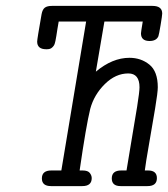

<svg xmlns="http://www.w3.org/2000/svg" viewBox="-20 -631 570 651"><path d="M106 -490Q106 -498 121 -583Q124 -599 132 -605Q140 -611 156 -611H497Q530 -611 530 -585Q530 -579 524.5 -546Q519 -513 517 -508Q510 -492 487 -492Q458 -492 458 -518Q458 -522 464 -558H334L305 -388Q361 -435 419 -435Q458 -435 486.5 -412Q515 -389 515 -335Q515 -318 506 -263.5Q497 -209 485.5 -143.5Q474 -78 471 -53H482Q512 -53 512 -27Q512 0 480 0H389Q359 0 359 -26Q359 -53 391 -53H409Q414 -86 425.5 -152.5Q437 -219 445 -269.5Q453 -320 453 -335Q453 -382 415 -382Q372 -382 335.5 -346Q299 -310 286 -262Q272 -205 250 -53H260Q278 -53 284.5 -44.5Q291 -36 291 -27Q291 0 259 0H153Q122 0 122 -26Q122 -53 154 -53H188L272 -558H179Q177 -547 174.5 -531.5Q172 -516 171 -509Q170 -502 168 -492.5Q166 -483 164 -479Q162 -475 158 -471Q154 -467 149.5 -465.5Q145 -464 138 -464H137Q106 -464 106 -490Z"/></svg>

Font: CMU Typewriter Text
Style: LightOblique
Weight: 200
Italic angle: -9.46001°
Version: Version 0.7.0